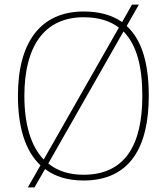

<svg xmlns="http://www.w3.org/2000/svg" viewBox="-20 -775 726 835"><path d="M156 -56 101 40H130L176 -40C219 -7 275 10 343 10C545 10 627 -135 627 -358C627 -497 598 -601 531 -662L584 -755H554L511 -679C468 -709 413 -725 344 -725C157 -725 58 -592 58 -359C58 -221 90 -118 156 -56ZM497 -655 170 -81C114 -140 86 -234 86 -358C86 -573 172 -700 344 -700C408 -700 459 -684 497 -655ZM343 -15C280 -15 229 -32 190 -64L517 -638C575 -580 599 -484 599 -358C599 -145 524 -15 343 -15Z"/></svg>

Font: Noto Serif Georgian Thin
Style: Regular
Weight: 100
Designer: Monotype Design Team, Akaki Razmadze
Foundry: Google LLC
Version: Version 2.003